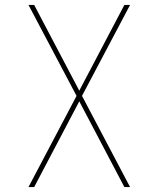

<svg xmlns="http://www.w3.org/2000/svg" viewBox="-20 -755 640 775"><path d="M95 0 289 -368 95 -735H118L300 -389L482 -735H505L311 -368L505 0H482L300 -346L118 0Z"/></svg>

Font: Iosevka SS04 Thin Extended
Style: Regular
Weight: 100
Width: 7
Monospace: yes
Designer: Belleve Invis
Foundry: Belleve Invis
Version: Version 19.0.0; ttfautohint (v1.8.4)